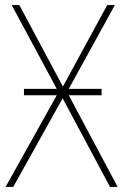

<svg xmlns="http://www.w3.org/2000/svg" viewBox="-20 -734 484 754"><path d="M74 -385H203L26 -714H56L227 -394L401 -714H431L250 -385H379V-360H250L442 0H412L226 -348L32 0H2L203 -360H74Z"/></svg>

Font: Noto Sans SemiCondensed Thin
Style: Regular
Weight: 100
Width: 4
Designer: Monotype Design Team
Foundry: Monotype Imaging Inc.
Version: Version 2.013; ttfautohint (v1.8.4.7-5d5b)